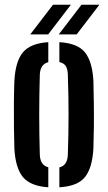

<svg xmlns="http://www.w3.org/2000/svg" viewBox="-20 -787 458 815"><path d="M41 -157Q40 -195 39.2 -247Q38.5 -299 39 -351.2Q39.5 -403.5 41 -443.5Q45.5 -526 77 -564.5Q108.5 -603 185 -608V-523Q150.5 -514.5 149 -469.5Q146.5 -381.5 146.5 -299.8Q146.5 -218 149 -131Q150.5 -85.5 185 -77V8Q109 3 77.2 -35.5Q45.5 -74 41 -157ZM232 8V-76.5Q266.5 -84.5 268 -131Q271 -219 271 -300.2Q271 -381.5 268 -469.5Q267.5 -493.5 259.2 -506.5Q251 -519.5 232 -523.5V-608Q309.5 -603.5 340.8 -564.5Q372 -525.5 376.5 -443.5Q377.5 -405 378.2 -353.2Q379 -301.5 378.5 -249.2Q378 -197 376.5 -157Q372 -74.5 340.8 -35.5Q309.5 3.5 232 8ZM108.5 -641 205 -767H281L184.5 -641ZM229.5 -641 326 -767H402L305.5 -641Z"/></svg>

Font: Big Shoulders Stencil Display
Style: Bold
Weight: 700
Designer: Patric King
Foundry: XO Type Co
Version: Version 1.000